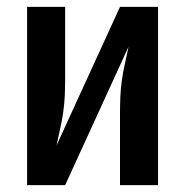

<svg xmlns="http://www.w3.org/2000/svg" viewBox="-20 -540 540 560"><path d="M59 0V-520H170V-312Q170 -287 169 -262.5Q168 -238 164.5 -213.5Q161 -189 155.5 -165Q150 -141 145 -116L330 -520H441V0H330V-208Q330 -233 331 -257.5Q332 -282 335.5 -306.5Q339 -331 344.5 -355Q350 -379 355 -404L170 0Z"/></svg>

Font: Zed Mono
Style: Bold
Weight: 700
Monospace: yes
Designer: Belleve Invis
Foundry: Belleve Invis
Version: Version 1.0.0; ttfautohint (v1.8.4)